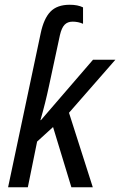

<svg xmlns="http://www.w3.org/2000/svg" viewBox="-20 -787 505 807"><path d="M151 -647Q164 -709 192 -738Q220 -767 273 -767Q307 -767 329 -756V-687Q309 -696 285 -696Q264 -696 251.5 -683Q239 -670 232 -640L186 -426Q171 -355 150 -282H152L371 -536H465L270 -313L370 0H280L203 -253L136 -192L97 0H14Z"/></svg>

Font: Noto Sans UI Narrow
Style: Italic
Weight: 400
Width: 4
Italic angle: -12°
Designer: Monotype Design Team
Foundry: Monotype Imaging Inc.
Version: Version 1.001